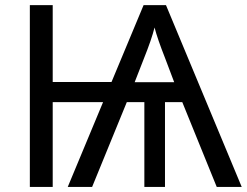

<svg xmlns="http://www.w3.org/2000/svg" viewBox="-20 -734 969 754"><path d="M508.8 -411.1H664.1L627.9 -506.8Q598.6 -581.1 586.9 -626Q575.7 -580.1 543.9 -501ZM695.8 -333H627.9V0H546.9V-333H478L341.8 0H246.1L384.8 -333H187V0H97.2V-713.9H187V-412.1H418L543.9 -713.9H631.8L929.2 0H831.1Z"/></svg>

Font: NotoSans
Style: Regular
Weight: 400
Designer: Monotype Design team
Foundry: Monotype Imaging Inc.
Version: Version 1.04; ttfautohint (v1.4.1)